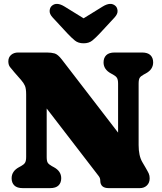

<svg xmlns="http://www.w3.org/2000/svg" viewBox="-20 -971 836 991"><path d="M296 -51Q296 -27.5 282 -13.8Q268 0 238.5 0H97.5Q68 0 54 -13.8Q40 -27.5 40 -51Q40 -87.5 78 -108L89 -114Q103 -121.5 109 -130.8Q115 -140 115 -161V-483Q115 -513.5 108.8 -528Q102.5 -542.5 89 -558L54 -598Q40 -614 31.5 -625.2Q23 -636.5 23 -654.5Q23 -675 37.2 -687.5Q51.5 -700 74 -700H221Q245 -700 261.8 -695.2Q278.5 -690.5 299 -664L589.5 -286.5V-539Q589.5 -560 583.5 -569.2Q577.5 -578.5 563.5 -586L552.5 -592Q514.5 -612.5 514.5 -649Q514.5 -672.5 528.5 -686.2Q542.5 -700 572 -700H713Q742.5 -700 756.5 -686.2Q770.5 -672.5 770.5 -649Q770.5 -612.5 732.5 -592L721.5 -586Q706.5 -578 701 -569.2Q695.5 -560.5 695.5 -539V-222Q695.5 -167 714.5 -134.5L731.5 -105.5Q743.5 -85 748 -74.8Q752.5 -64.5 752.5 -50.5Q752.5 -27.5 738.2 -13.8Q724 0 701.5 0H541Q497.5 0 497.5 -39.5Q497.5 -52 489.2 -62.5Q481 -73 461.5 -98.5L221 -411V-161Q221 -139.5 226.5 -131Q232 -122.5 247 -114L258 -108Q296 -87.5 296 -51ZM495.5 -799Q474 -776 456.5 -761.8Q439 -747.5 411.5 -747.5Q384 -747.5 366.5 -761.8Q349 -776 327.5 -799L251.5 -881Q235 -899 236.2 -915.5Q237.5 -932 247 -940.5Q271.5 -963 313.5 -937L411.5 -876.5L509.5 -937Q551.5 -963 576 -940.5Q585.5 -932 586.8 -915.5Q588 -899 571.5 -881Z"/></svg>

Font: Fraunces 9pt SuperSoft Black
Style: Regular
Weight: 900
Version: Version 1.000;[b76b70a41]